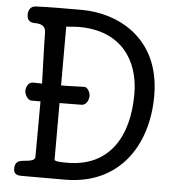

<svg xmlns="http://www.w3.org/2000/svg" viewBox="-56 -872 830 924"><g transform="rotate(5 359.0 -410.5)"><path d="M44 -776C44 -750 58 -738 81 -738C110 -738 135 -731 135 -696C135 -641 141 -509 142 -451C123 -451 106 -452 98 -452C75 -452 65 -426 65 -409C65 -394 79 -365 98 -365H142C142 -257 141 -213 141 -97C141 -81 123 -76 86 -73C59 -71 44 -62 44 -31C44 -11 55 0 81 0H292C554 0 685 -199 685 -439C685 -723 471 -821 302 -821C221 -821 145 -821 79 -818C57 -817 44 -800 44 -776ZM296 -738C499 -738 589 -603 589 -439C589 -236 501 -82 296 -82C272 -82 234 -82 234 -92V-365C275 -365 316 -366 339 -366C368 -366 375 -400 375 -412C375 -429 361 -453 347 -453C318 -453 281 -450 234 -450V-734C254 -735 276 -738 296 -738Z"/></g></svg>

Font: Life Savers
Style: ExtraBold
Weight: 800
Designer: Pablo Impallari, Rodrigo Fuenzalida, Brenda Gallo
Foundry: Pablo Impallari, Rodrigo Fuenzalida, Brenda Gallo
Version: Version 3.000